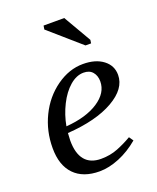

<svg xmlns="http://www.w3.org/2000/svg" viewBox="-133 -775 710 866"><g transform="rotate(-20 222.0 -342.5)"><path d="M421.4 -371.1Q421.4 -304.7 339.4 -257.8Q257.3 -210.9 119.1 -201.7L117.2 -166Q117.2 -104 143.3 -72.5Q169.4 -41 220.7 -41Q264.6 -41 301.8 -55.9Q338.9 -70.8 371.1 -89.8L385.3 -69.3Q340.3 -31.2 290.3 -10.7Q240.2 9.8 195.3 9.8Q116.2 9.8 73.5 -34.4Q30.8 -78.6 30.8 -161.1Q30.8 -242.7 65.2 -313.2Q99.6 -383.8 160.6 -427.5Q221.7 -471.2 288.6 -471.2Q348.6 -471.2 385 -443.6Q421.4 -416 421.4 -371.1ZM123 -232.4Q219.7 -239.7 277.8 -277.8Q335.9 -315.9 335.9 -371.1Q335.9 -398.4 321 -416Q306.2 -433.6 277.8 -433.6Q243.7 -433.6 211.4 -405.8Q179.2 -377.9 155.8 -331.1Q132.3 -284.2 123 -232.4ZM328.6 -545.9 178.7 -676.8 181.6 -694.8H280.8L357.9 -562L355.5 -545.9Z"/></g></svg>

Font: Tinos
Style: Italic
Weight: 400
Italic angle: -16.333°
Designer: Steve Matteson
Foundry: Monotype Imaging Inc.
Version: Version 1.32